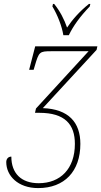

<svg xmlns="http://www.w3.org/2000/svg" viewBox="-20 -951 518 982"><path d="M304 -771H332C355 -819 390 -867 439 -918L442 -931H435C386 -892 349 -849 323 -810C309 -851 287 -894 257 -931H251L248 -918C274 -875 297 -816 304 -771ZM175 11C310 11 391 -75 391 -215C391 -325 331 -393 199 -398L474 -696L478 -714H160L129 -594H152L158 -614C179 -686 182 -689 242 -689H433L164 -396L159 -374H181C312 -374 363 -315 363 -215C363 -88 289 -14 178 -14C89 -14 38 -64 38 -150C21 -150 12 -137 12 -122C12 -52 72 11 175 11Z"/></svg>

Font: Noto Serif Condensed Thin
Style: Italic
Weight: 100
Width: 3
Italic angle: -12°
Designer: Monotype Design Team
Foundry: Monotype Imaging Inc.
Version: Version 2.013